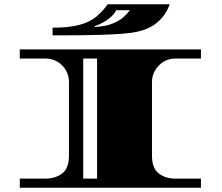

<svg xmlns="http://www.w3.org/2000/svg" viewBox="-20 -882 1043 902"><path d="M73 0V-43H195Q240 -43 272 -67Q304 -91 304 -151V-497Q304 -527 289.5 -552Q275 -577 250 -592Q225 -607 195 -607H73V-650H924V-607H803Q773 -607 748.5 -592Q724 -577 709 -552Q694 -527 694 -497V-151Q694 -91 726 -67Q758 -43 803 -43H924V0ZM371 -43H436V-607H371ZM227 -716V-752Q305 -752 353 -765Q401 -778 431 -802.5Q461 -827 486 -862H777Q777 -862 771 -846.5Q765 -831 749.5 -809Q734 -787 705 -766Q676 -745 629 -734Q600 -727 554.5 -723.5Q509 -720 458.5 -718.5Q408 -717 361 -716.5Q314 -716 281 -716ZM425 -755Q477 -758 510.5 -772Q544 -786 563 -804Q582 -822 590 -834H526Q517 -816 499 -800.5Q481 -785 460.5 -774.5Q440 -764 425 -759Z"/></svg>

Font: Diplomata
Style: Regular
Weight: 400
Designer: Eduardo Rodriguez Tunni
Foundry: Eduardo Rodriguez Tunni
Version: Version 1.002; ttfautohint (v1.8.4.7-5d5b);gftools[0.9.23]